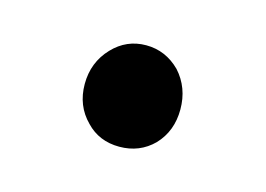

<svg xmlns="http://www.w3.org/2000/svg" viewBox="-38 -185 354 256"><g transform="rotate(15 139.0 -57.0)"><path d="M93 -6Q73 -26 73 -56Q73 -86 93 -107Q112 -127 139 -127Q166 -127 186 -107Q205 -86 205 -56Q205 -26 186 -6Q167 13 139 13Q111 13 93 -6Z"/></g></svg>

Font: `nÑOSR
Style: Regular
Weight: 400
Designer: Ryoko NISHIZUKA ¬âXZm¬º[P (kana & ideographs); Paul D. Hunt (Latin, Greek & Cyrillic); Wenlong ZHANG _ e¬á¬ü¬ô (bopomof
Foundry: Adobe Systems Incorporated
Version: Version 1.00 June 24, 2014, initial release